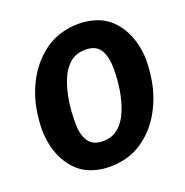

<svg xmlns="http://www.w3.org/2000/svg" viewBox="-130 -839 931 967"><g transform="rotate(-20 335.0 -355.5)"><path d="M645.5 -343.3Q632.3 -248 587.2 -167.5Q542 -86.9 469.2 -38.6Q434.1 -14.6 389.9 -2.4Q345.7 9.8 299.8 9.8Q251.5 9.8 208.7 -3.7Q166 -17.1 136.2 -43Q87.9 -85 63.2 -148.2Q38.6 -211.4 38.6 -285.2Q38.6 -314.9 42 -340.8L45.4 -370.1Q58.6 -464.8 104.5 -544.9Q150.4 -625 223.1 -673.3Q258.8 -696.8 302.2 -709Q345.7 -721.2 391.1 -721.2Q439.5 -721.2 482.2 -707.8Q524.9 -694.3 554.7 -668.5Q603 -626.5 627.7 -563.5Q652.3 -500.5 652.3 -426.3Q652.3 -404.3 648.9 -372.6ZM381.3 -586.9Q330.1 -586.9 295.7 -556.4Q261.2 -525.9 241.7 -472.7Q206.5 -378.9 208 -252Q208 -195.8 230.2 -160.4Q252.4 -125 302.7 -123.5Q356 -121.1 391.8 -151.9Q427.7 -182.6 448.7 -237.3Q483.4 -328.1 483.4 -449.7Q483.4 -511.7 460.7 -549.3Q438 -586.9 381.3 -586.9Z"/></g></svg>

Font: Mardoto Black
Style: Italic
Weight: 900
Italic angle: -12°
Designer: Christian Robertson, Vahan Hovhannisyan
Foundry: Google
Version: Version 1.000